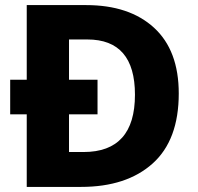

<svg xmlns="http://www.w3.org/2000/svg" viewBox="-20 -734 778 754"><path d="M318 -714H85V-421H20V-285H85V0H298Q477 0 579.5 -92Q682 -184 682 -367Q682 -536 585 -625Q488 -714 318 -714ZM323 -579Q510 -579 510 -362Q510 -137 308 -137H251V-285H363V-421H251V-579Z"/></svg>

Font: Noto Sans UI Extra
Style: Regular
Weight: 800
Designer: Monotype Design Team
Foundry: Monotype Imaging Inc.
Version: Version 1.901